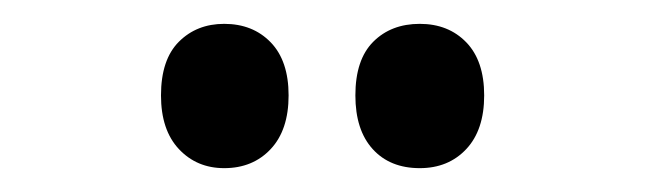

<svg xmlns="http://www.w3.org/2000/svg" viewBox="-20 -756 548 161"><path d="M115 -676Q115 -706 130 -721Q145 -736 168 -736Q192 -736 207 -720.5Q222 -705 222 -676Q222 -647 207 -631Q192 -615 168 -615Q145 -615 130 -631Q115 -647 115 -676ZM278 -676Q278 -706 293 -721Q308 -736 332 -736Q356 -736 371 -720.5Q386 -705 386 -676Q386 -647 371 -631Q356 -615 332 -615Q307 -615 292.5 -631Q278 -647 278 -676Z"/></svg>

Font: Noto Sans Telugu ExtraCondensed SemiBold
Style: Regular
Weight: 600
Width: 2
Designer: Jelle Bosma - Monotype Design Team
Foundry: Monotype Imaging Inc.
Version: Version 2.005; ttfautohint (v1.8.4.7-5d5b)